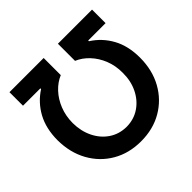

<svg xmlns="http://www.w3.org/2000/svg" viewBox="-179 -913 1107 1107"><g transform="rotate(-45 374.0 -359.5)"><path d="M37.1 -336.4Q37.6 -431.6 75.4 -500.5Q113.3 -569.3 178.7 -611.3V-617.2H37.1V-727.5H315.9V-587.9Q274.9 -570.8 241.7 -535.4Q208.5 -500 189 -451.2Q169.4 -402.3 168.9 -344.2Q169.4 -277.3 195.6 -224.1Q221.7 -170.9 267.8 -139.9Q314 -108.9 374 -108.4Q433.6 -108.9 479.7 -139.9Q525.9 -170.9 552.2 -224.1Q578.6 -277.3 578.1 -344.2Q578.6 -402.3 559.1 -451.2Q539.6 -500 506.3 -535.4Q473.1 -570.8 432.1 -587.9V-727.5H710.4V-617.2H568.8V-611.3Q634.3 -569.8 672.4 -500.7Q710.4 -431.6 710.4 -336.4Q710.4 -234.9 667.2 -156.7Q624 -78.6 548.1 -34.4Q472.2 9.8 374 9.8Q275.4 9.8 199.7 -34.4Q124 -78.6 80.8 -156.7Q37.6 -234.9 37.1 -336.4Z"/></g></svg>

Font: Inter Display Semi Bold
Style: Regular
Weight: 600
Designer: Rasmus Andersson
Foundry: rsms
Version: Version 4.000;git-37864ae